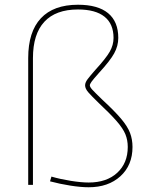

<svg xmlns="http://www.w3.org/2000/svg" viewBox="-20 -780 630 810"><path d="M354 10Q321 10 276.5 3Q232 -4 191 -15L197 -35Q235 -24 279 -17Q323 -10 354 -10Q430 -10 474.5 -51Q519 -92 519 -160Q519 -189 509 -213.5Q499 -238 472.5 -268.5Q446 -299 397 -345Q367 -374 353 -390Q339 -406 339 -420Q339 -432 350 -446.5Q361 -461 383 -486Q427 -534 443 -562Q459 -590 459 -620Q459 -679 421 -709.5Q383 -740 309 -740Q215 -740 167 -688Q119 -636 119 -535V0H99V-535Q99 -646 152.5 -703Q206 -760 309 -760Q393 -760 436 -724.5Q479 -689 479 -620Q479 -586 461.5 -554.5Q444 -523 398 -473Q373 -445 366 -435Q359 -425 359 -420Q359 -413 369.5 -401.5Q380 -390 411 -360Q463 -312 490.5 -279.5Q518 -247 528.5 -219.5Q539 -192 539 -160Q539 -83 488 -36.5Q437 10 354 10Z"/></svg>

Font: M PLUS 2 Thin
Style: Regular
Weight: 100
Designer: Coji Morishita
Foundry: UNDERFOREST DESIGN
Version: Version 1.001